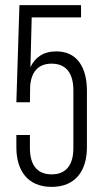

<svg xmlns="http://www.w3.org/2000/svg" viewBox="-20 -724 404 751"><path d="M200 -523C149 -523 117 -499 99 -461L104 -656H297V-704H56L44 -324H97L98 -387C102 -441 128 -475 182 -475C242 -475 267 -433 267 -371V-145C267 -83 242 -42 182 -42C122 -42 97 -83 97 -145V-196H44V-148C44 -57 88 7 182 7C276 7 320 -57 320 -148V-368C320 -459 283 -523 200 -523Z"/></svg>

Font: Modon Arabic
Style: Regular
Weight: 400
Designer: Ahmedzaza
Foundry: Ahmedzaza
Version: Version 2.010